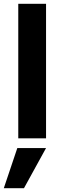

<svg xmlns="http://www.w3.org/2000/svg" viewBox="-31 -727 327 1009"><path d="M95 262H-11L60 51H211ZM211 0H65V-707H211Z"/></svg>

Font: Hind Vadodara
Style: Bold
Weight: 700
Designer: Hitesh Malaviya
Foundry: Indian Type Foundry
Version: Version 0.702;PS 1.0;hotconv 1.0.81;makeotf.lib2.5.63406